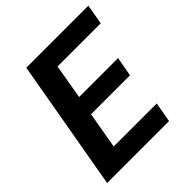

<svg xmlns="http://www.w3.org/2000/svg" viewBox="-189 -835 969 969"><g transform="rotate(-45 295.5 -350.0)"><path d="M25 0 148 -700H591L572 -593H264L232 -407H510L491 -303H213L179 -107H486L467 0Z"/></g></svg>

Font: DM Sans
Style: Bold Italic
Weight: 700
Italic angle: -10°
Designer: Colophon Foundry, Jonny Pinhorn
Foundry: Colophon Foundry
Version: Version 4.004;gftools[0.9.30]